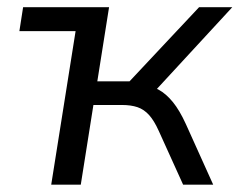

<svg xmlns="http://www.w3.org/2000/svg" viewBox="-20 -506 656 526"><path d="M120.3 0 187.1 -420.7H33.1L43.3 -486.3H278.8L246.6 -283.1H334.8L525.4 -486.3H616.4L398.8 -250.4L368.9 -273.2Q393.4 -271.7 414.2 -260.5Q434.9 -249.3 453.5 -226.5Q472.1 -203.7 489.3 -165.9L564.1 0H481.7L415 -147.2Q402.3 -175.5 388.4 -190.9Q374.5 -206.3 356.6 -212.4Q338.6 -218.4 313.9 -218.4H235.9L201.3 0Z"/></svg>

Font: Nunito Sans 12pt ExtraLight
Style: Italic
Weight: 200
Italic angle: -9°
Designer: Vernon Adams
Foundry: Vernon Adams
Version: Version 3.101;gftools[0.9.27]